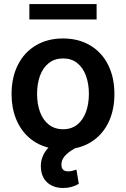

<svg xmlns="http://www.w3.org/2000/svg" viewBox="-20 -727 622 948"><path d="M418.9 -263.7Q418.9 -313 404.5 -352.8Q390.1 -392.6 361.6 -415.5Q333 -438.5 292 -438.5Q250 -438.5 220.9 -415.5Q191.9 -392.6 177.5 -353Q163.1 -313.5 163.1 -263.7Q163.1 -213.9 177.5 -174.3Q191.9 -134.8 220.9 -111.8Q250 -88.9 292 -88.9Q333 -88.9 361.6 -111.8Q390.1 -134.8 404.5 -174.3Q418.9 -213.9 418.9 -263.7ZM182.6 109.4Q181.6 103.5 181.6 92.8Q181.6 68.4 190.9 45.2Q200.2 22 219.2 2Q163.1 -12.2 122.1 -48.8Q81.1 -85.4 59.1 -140.1Q37.1 -194.8 37.1 -262.7Q37.1 -344.7 68.4 -406.7Q99.6 -468.8 157.2 -502.9Q214.8 -537.1 291 -537.1Q367.7 -537.1 425.3 -502.9Q482.9 -468.8 513.9 -406.7Q544.9 -344.7 544.9 -262.7Q544.9 -191.9 521.5 -135.7Q498 -79.6 453.9 -43.2Q409.7 -6.8 349.6 5.4Q317.9 23.4 300.5 42.7Q283.2 62 283.2 85Q283.2 102.1 291.3 110.6Q299.3 119.1 317.4 119.1Q328.1 119.1 338.9 116Q349.6 112.8 357.4 110.4L369.1 180.7Q334.5 201.2 292 201.2Q246.6 201.2 217 177.2Q187.5 153.3 182.6 109.4ZM457 -630.9H125V-707H457Z"/></svg>

Font: Pretendard JP SemiBold
Style: Regular
Weight: 600
Designer: Base glyphs from Inter by Rasmus Andersson; Hangeul glyphs from Noto Sans CJK(Source Han Sans) by Jang Soo-young and Kan
Foundry: Kil Hyung-jin
Version: Version 1.309